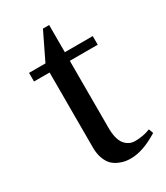

<svg xmlns="http://www.w3.org/2000/svg" viewBox="-161 -687 667 771"><g transform="rotate(-30 172.0 -302.0)"><path d="M30.8 -450.2V-490.2H106.9L168 -616.2H196.8V-490.2H326.2V-450.2H196.8V-140.1Q196.8 -86.9 215.6 -63.5Q234.4 -40 263.2 -40Q301.8 -40 334 -53.2L341.8 -32.2Q271 12.2 213.9 12.2Q201.2 12.2 188.7 10.3Q176.3 8.3 159.9 1.2Q143.6 -5.9 131.6 -17.6Q119.6 -29.3 111.3 -51.3Q103 -73.2 103 -102.1V-450.2Z"/></g></svg>

Font: Heuristica
Style: Regular
Weight: 400
Version: Version 1.0.2